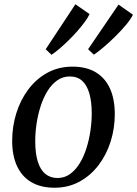

<svg xmlns="http://www.w3.org/2000/svg" viewBox="-20 -868 642 899"><path d="M319.5 -556Q384 -556 428 -529.8Q472 -503.5 494.8 -453.8Q517.5 -404 517.5 -333Q517.5 -267 498 -205.2Q478.5 -143.5 441.5 -94.8Q404.5 -46 352.2 -17.5Q300 11 235 11Q171.5 11 127.2 -14.8Q83 -40.5 60 -89.8Q37 -139 37 -208.5Q37 -276 56.5 -338.2Q76 -400.5 113 -449.8Q150 -499 202.2 -527.5Q254.5 -556 319.5 -556ZM307 -510Q274 -510 247.8 -491.5Q221.5 -473 202.2 -441.5Q183 -410 170.2 -370.5Q157.5 -331 151.2 -289Q145 -247 145 -207Q145 -149 157.2 -110.5Q169.5 -72 193 -53.2Q216.5 -34.5 249 -34.5Q282 -34.5 307.8 -53Q333.5 -71.5 352.8 -102.8Q372 -134 384.5 -173.2Q397 -212.5 403.2 -254.5Q409.5 -296.5 409.5 -336Q409.5 -392.5 398.2 -431Q387 -469.5 364.5 -489.8Q342 -510 307 -510ZM221 -611.5 194 -637.5 333 -848 399.5 -802Q392 -786 376.8 -765.2Q361.5 -744.5 341.8 -722Q322 -699.5 300.2 -678.2Q278.5 -657 258 -639.5Q237.5 -622 221 -611.5ZM419.5 -612 392.5 -637.5 535 -846.5 602.5 -799Q592.5 -778.5 570 -751.5Q547.5 -724.5 519.5 -697Q491.5 -669.5 464.8 -646.8Q438 -624 419.5 -612Z"/></svg>

Font: Merriweather 48pt
Style: Italic
Weight: 400
Italic angle: -7.8°
Version: Version 2.101